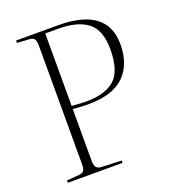

<svg xmlns="http://www.w3.org/2000/svg" viewBox="-134 -828 820 926"><g transform="rotate(-20 276.0 -365.0)"><path d="M55 0V-12L119 -17Q138 -19 144 -28.5Q150 -38 150 -63V-666Q150 -693 143.5 -703Q137 -713 117 -714L55 -718V-730H271Q522 -730 522 -541Q522 -439 463 -380.5Q404 -322 277 -322Q252 -322 233 -323.5Q214 -325 199 -326V-63Q199 -38 206.5 -27.5Q214 -17 234 -16L336 -12V0ZM275 -338Q370 -338 419 -381Q468 -424 468 -536Q468 -634 416.5 -674Q365 -714 267 -714H199V-342Q215 -341 234 -339.5Q253 -338 275 -338Z"/></g></svg>

Font: Display Extralight
Style: Regular
Weight: 200
Designer: Latin by Veronika Burian and Jose Scaglione. Greek by Irene Vlachou. Cyrillic by Vera Evstafieva.
Foundry: TypeTogether
Version: Version 3.002